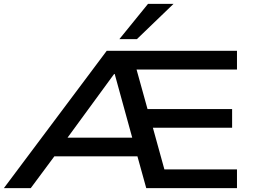

<svg xmlns="http://www.w3.org/2000/svg" viewBox="-43 -966 1308 986"><path d="M-23 0 505 -705H1174V-609H616L648 -646L724 -372L676 -406H1149V-310H696L733 -343L812 -57L761 -96H1174V0H708L652 -202L695 -163H208L262 -198L115 0ZM543 -586 284 -232 261 -259H668L644 -230L546 -586ZM570 -765 717 -946H848L660 -765Z"/></svg>

Font: Nunito Sans 10pt Expanded SemiBold
Style: Regular
Weight: 600
Width: 7
Designer: Vernon Adams
Foundry: Vernon Adams
Version: Version 3.101;gftools[0.9.27]